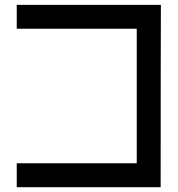

<svg xmlns="http://www.w3.org/2000/svg" viewBox="-20 -780 740 800"><path d="M650.4 -759.8Q649.4 -570.3 649.4 0Q499 0 49.8 0Q49.8 -25.4 49.8 -99.6Q174.8 -99.6 549.8 -99.6Q549.8 -240.2 549.8 -660.2Q424.8 -660.2 49.8 -660.2Q49.8 -684.6 49.8 -759.8Q200.2 -759.8 650.4 -759.8Z"/></svg>

Font: Alibu-Mazigh Belkasim 1
Style: Bold
Weight: 400
Designer: Mazigh Moubarik Belkasim
Version: Version 1.0